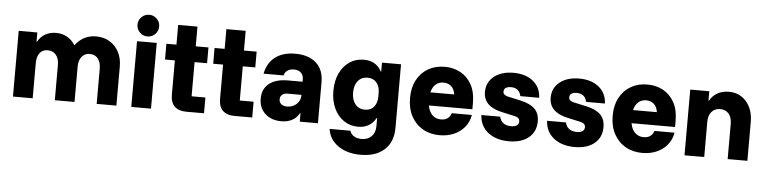

<svg xmlns="http://www.w3.org/2000/svg" viewBox="-51 -976 5802 1455"><g transform="rotate(5 2850.0 -249.0)"><path d="M58.3 0V-500H200V-429.2H203.3Q225 -469.2 260.8 -489.2Q296.7 -509.2 342.5 -509.2Q389.2 -509.2 426.2 -488.3Q463.3 -467.5 486.7 -429.2H489.2Q517.5 -467.5 557.5 -488.3Q597.5 -509.2 646.7 -509.2Q705.8 -509.2 750.4 -482.1Q795 -455 820 -407.5Q845 -360 845 -297.5V0H695V-267.5Q695 -316.7 672.5 -344.6Q650 -372.5 610.8 -372.5Q572.5 -372.5 549.6 -344.6Q526.7 -316.7 526.7 -267.5V0H376.7V-267.5Q376.7 -316.7 353.8 -344.6Q330.8 -372.5 290.8 -372.5Q250.8 -372.5 229.6 -344.6Q208.3 -316.7 208.3 -267.5V0Z M958.3 0V-500H1108.3V0ZM1033.3 -542.5Q999.2 -542.5 975 -566.7Q950.8 -590.8 950.8 -625Q950.8 -659.2 975 -683.3Q999.2 -707.5 1033.3 -707.5Q1067.5 -707.5 1091.7 -683.3Q1115.8 -659.2 1115.8 -625Q1115.8 -590.8 1091.7 -566.7Q1067.5 -542.5 1033.3 -542.5Z M1376.7 0Q1319.2 0 1287.9 -29.6Q1256.7 -59.2 1256.7 -120V-380H1181.7V-500H1258.3V-650H1405V-500H1501.7V-380H1406.7V-120H1511.7V0Z M1743.3 0Q1685.8 0 1654.6 -29.6Q1623.3 -59.2 1623.3 -120V-380H1548.3V-500H1625V-650H1771.7V-500H1868.3V-380H1773.3V-120H1878.3V0Z M2100.8 9.2Q2023.3 9.2 1976.7 -34.2Q1930 -77.5 1930 -148.3Q1930 -222.5 1980.8 -262.9Q2031.7 -303.3 2123.3 -303.3H2235V-321.7Q2235 -353.3 2215.4 -371.7Q2195.8 -390 2161.7 -390Q2133.3 -390 2113.3 -376.7Q2093.3 -363.3 2086.7 -338.3H1935Q1951.7 -421.7 2010 -465.8Q2068.3 -510 2160.8 -510Q2264.2 -510 2321.2 -458.3Q2378.3 -406.7 2378.3 -312.5V0H2240V-64.2H2236.7Q2215.8 -27.5 2181.7 -9.2Q2147.5 9.2 2100.8 9.2ZM2133.3 -105.8Q2162.5 -105.8 2185.4 -118.3Q2208.3 -130.8 2221.7 -152.1Q2235 -173.3 2235 -200.8V-203.3H2130Q2103.3 -203.3 2088.3 -190.4Q2073.3 -177.5 2073.3 -155.8Q2073.3 -132.5 2089.6 -119.2Q2105.8 -105.8 2133.3 -105.8Z M2720.8 210Q2617.5 210 2549.6 162.5Q2481.7 115 2470 35H2628.3Q2635.8 60.8 2659.6 75.4Q2683.3 90 2717.5 90Q2765 90 2793.3 61.2Q2821.7 32.5 2821.7 -15.8V-78.3H2818.3Q2796.7 -39.2 2762.9 -19.6Q2729.2 0 2683.3 0Q2621.7 0 2574.2 -32.5Q2526.7 -65 2500 -122.5Q2473.3 -180 2473.3 -255Q2473.3 -330.8 2500 -387.9Q2526.7 -445 2574.2 -477.5Q2621.7 -510 2683.3 -510Q2730 -510 2764.2 -490.4Q2798.3 -470.8 2818.3 -431.7H2821.7V-500H2966.7V-15.8Q2966.7 90 2901.7 150Q2836.7 210 2720.8 210ZM2723.3 -133.3Q2767.5 -133.3 2792.1 -162.9Q2816.7 -192.5 2816.7 -243.3V-268.3Q2816.7 -318.3 2791.7 -347.5Q2766.7 -376.7 2723.3 -376.7Q2677.5 -376.7 2650.4 -343.8Q2623.3 -310.8 2623.3 -255Q2623.3 -199.2 2650.4 -166.2Q2677.5 -133.3 2723.3 -133.3Z M3304.2 10Q3231.7 10 3175.8 -22.1Q3120 -54.2 3088.3 -112.9Q3056.7 -171.7 3056.7 -251.7Q3056.7 -330.8 3087.5 -388.8Q3118.3 -446.7 3172.9 -478.3Q3227.5 -510 3299.2 -510Q3365.8 -510 3419.2 -480.8Q3472.5 -451.7 3503.8 -395Q3535 -338.3 3535 -256.7V-207.5H3204.2Q3212.5 -160 3238.8 -135Q3265 -110 3303.3 -110Q3335 -110 3354.6 -124.2Q3374.2 -138.3 3381.7 -164.2H3535Q3525.8 -110 3493.3 -70.8Q3460.8 -31.7 3412.1 -10.8Q3363.3 10 3304.2 10ZM3206.7 -307.5H3388.3Q3381.7 -349.2 3357.9 -369.6Q3334.2 -390 3300 -390Q3265.8 -390 3241.2 -369.2Q3216.7 -348.3 3206.7 -307.5Z M3831.7 10Q3733.3 10 3672.1 -38.3Q3610.8 -86.7 3606.7 -170H3750Q3756.7 -138.3 3779.6 -121.7Q3802.5 -105 3838.3 -105Q3865.8 -105 3881.2 -115.4Q3896.7 -125.8 3896.7 -146.7Q3896.7 -175.8 3857.5 -184.2L3759.2 -205.8Q3618.3 -236.7 3618.3 -346.7Q3618.3 -420.8 3674.6 -465.4Q3730.8 -510 3821.7 -510Q3914.2 -510 3971.2 -463.8Q4028.3 -417.5 4031.7 -338.3H3888.3Q3882.5 -368.3 3863.3 -384.2Q3844.2 -400 3812.5 -400Q3787.5 -400 3772.9 -390.4Q3758.3 -380.8 3758.3 -361.7Q3758.3 -348.3 3767.1 -340Q3775.8 -331.7 3791.7 -327.5L3894.2 -305Q3965.8 -289.2 4001.2 -254.6Q4036.7 -220 4036.7 -159.2Q4036.7 -80.8 3981.7 -35.4Q3926.7 10 3831.7 10Z M4331.7 10Q4233.3 10 4172.1 -38.3Q4110.8 -86.7 4106.7 -170H4250Q4256.7 -138.3 4279.6 -121.7Q4302.5 -105 4338.3 -105Q4365.8 -105 4381.2 -115.4Q4396.7 -125.8 4396.7 -146.7Q4396.7 -175.8 4357.5 -184.2L4259.2 -205.8Q4118.3 -236.7 4118.3 -346.7Q4118.3 -420.8 4174.6 -465.4Q4230.8 -510 4321.7 -510Q4414.2 -510 4471.2 -463.8Q4528.3 -417.5 4531.7 -338.3H4388.3Q4382.5 -368.3 4363.3 -384.2Q4344.2 -400 4312.5 -400Q4287.5 -400 4272.9 -390.4Q4258.3 -380.8 4258.3 -361.7Q4258.3 -348.3 4267.1 -340Q4275.8 -331.7 4291.7 -327.5L4394.2 -305Q4465.8 -289.2 4501.2 -254.6Q4536.7 -220 4536.7 -159.2Q4536.7 -80.8 4481.7 -35.4Q4426.7 10 4331.7 10Z M4845.8 10Q4773.3 10 4717.5 -22.1Q4661.7 -54.2 4630 -112.9Q4598.3 -171.7 4598.3 -251.7Q4598.3 -330.8 4629.2 -388.8Q4660 -446.7 4714.6 -478.3Q4769.2 -510 4840.8 -510Q4907.5 -510 4960.8 -480.8Q5014.2 -451.7 5045.4 -395Q5076.7 -338.3 5076.7 -256.7V-207.5H4745.8Q4754.2 -160 4780.4 -135Q4806.7 -110 4845 -110Q4876.7 -110 4896.2 -124.2Q4915.8 -138.3 4923.3 -164.2H5076.7Q5067.5 -110 5035 -70.8Q5002.5 -31.7 4953.8 -10.8Q4905 10 4845.8 10ZM4748.3 -307.5H4930Q4923.3 -349.2 4899.6 -369.6Q4875.8 -390 4841.7 -390Q4807.5 -390 4782.9 -369.2Q4758.3 -348.3 4748.3 -307.5Z M5166.7 0V-500H5311.7V-428.3H5315Q5336.7 -467.5 5374.2 -488.3Q5411.7 -509.2 5461.7 -509.2Q5515.8 -509.2 5557.1 -482.1Q5598.3 -455 5621.7 -407.5Q5645 -360 5645 -297.5V0H5495V-267.5Q5495 -316.7 5471.3 -344.6Q5447.5 -372.5 5405.8 -372.5Q5365 -372.5 5340.8 -344.6Q5316.7 -316.7 5316.7 -267.5V0Z"/></g></svg>

Font: Funnel Sans Light ExtraBold
Style: Regular
Weight: 800
Version: Version 1.000